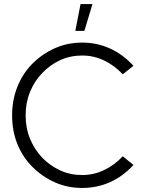

<svg xmlns="http://www.w3.org/2000/svg" viewBox="-20 -921 721 951"><path d="M387 10Q314 10 251.5 -18Q189 -46 141 -94Q93 -142 66.5 -206.5Q40 -271 40 -350Q40 -426 66.5 -492Q93 -558 141 -606Q189 -654 251.5 -682Q314 -710 387 -710Q460 -710 524.5 -681Q589 -652 641 -595L588 -553Q547 -597 495.5 -621.5Q444 -646 387 -646Q328 -646 278 -623Q228 -600 189 -559Q151 -520 129 -466.5Q107 -413 107 -350Q107 -286 129 -233Q151 -180 189 -140Q228 -100 278 -77Q328 -54 387 -54Q444 -54 495.5 -78.5Q547 -103 588 -147L641 -104Q589 -47 524.5 -18.5Q460 10 387 10ZM353 -768H398L438 -901H379Z"/></svg>

Font: Kulim Park Light
Style: Regular
Weight: 300
Designer: Noponies / Dale Sattler
Foundry: Noponies
Version: Version 1.000; ttfautohint (v1.8.3)